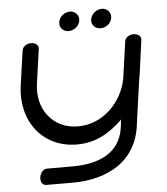

<svg xmlns="http://www.w3.org/2000/svg" viewBox="-55 -769 768 883"><g transform="rotate(-5 329.5 -327.5)"><path d="M583.4 -590.6H583.2C562.3 -590.6 544.3 -577.6 542.2 -562.6L518 -390.4C497.2 -283.1 407.7 -190.5 292.5 -190.5C173.6 -190.5 104.7 -289.1 120.3 -400.6C136 -512.1 143.1 -562.6 143.1 -562.6C145.2 -577.6 130.9 -590.6 110 -590.6C89.1 -590.6 71.1 -577.6 69 -562.6C69 -562.6 68.2 -562.1 45.5 -400.6C22.8 -239.1 120.7 -108 280.9 -108C366.2 -108 430.3 -145.2 491.8 -204.4L489.2 -185.6C489.1 -184.4 489 -183.3 489.1 -182.1C488.4 -177.5 487.7 -172.5 487 -167.1C470.3 -48.3 366.2 -9.5 254.7 -9.5C143.2 -9.5 131.7 -9.5 131.7 -9.5C116.7 -9.5 101.4 6.7 98.5 27.6C95.5 48.5 106.3 64.6 121.3 64.6C121.3 64.6 82.7 65.3 244.2 65.3C405.7 65.3 546.7 -6.8 563.3 -185.6C563.4 -185.7 567.3 -213.6 590.3 -377.3C592 -385 593.4 -392.8 594.5 -400.6C617.2 -562.1 616.5 -562.6 616.5 -562.6C618.6 -577.6 604.3 -590.6 583.4 -590.6ZM492.7 -208.2C492.4 -207.2 492.1 -206.1 491.9 -205C492.8 -210.9 499.9 -260.1 492.7 -208.2ZM287.4 -631C312.4 -631 336.3 -649.8 339.8 -674.8C343.3 -699.8 324.9 -719.8 299.9 -719.8C274.9 -719.8 250.8 -699.8 247.3 -674.8C243.8 -649.8 262.4 -631 287.4 -631ZM434.9 -631C459.9 -631 483.8 -649.8 487.3 -674.8C490.8 -699.8 472.4 -719.8 447.4 -719.8C422.4 -719.8 398.3 -699.8 394.8 -674.8C391.3 -649.8 409.9 -631 434.9 -631Z"/></g></svg>

Font: Hi.
Style: Regular
Weight: 400
Designer: Mew Too, Robert Jablonski
Foundry: Cannot Into Space Fonts
Version: Version 1.996